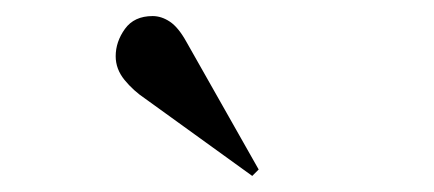

<svg xmlns="http://www.w3.org/2000/svg" viewBox="-20 -803 540 239"><path d="M294 -584 161 -680Q146 -690 135 -703.5Q124 -717 124 -733Q124 -751 135.5 -767Q147 -783 170 -783Q181 -783 191.5 -776Q202 -769 212 -751L302 -592Z"/></svg>

Font: Literata 72pt Medium
Style: Regular
Weight: 500
Designer: Latin by Veronika Burian and Jose Scaglione. Greek by Irene Vlachou. Cyrillic by Vera Evstafieva.
Foundry: TypeTogether
Version: Version 3.002